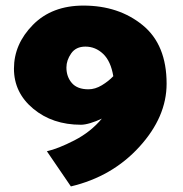

<svg xmlns="http://www.w3.org/2000/svg" viewBox="-20 -599 657 688"><path d="M234 69 148 -57Q188 -66 246.5 -96Q305 -126 345 -174Q324 -164 304 -158Q284 -152 270 -152Q168 -152 99 -209.5Q30 -267 30 -353Q30 -441 98 -510Q166 -579 279 -579Q405 -579 491 -509Q577 -439 577 -299Q577 -180 479.5 -73Q382 34 234 69ZM218 -357Q218 -324 237.5 -301.5Q257 -279 297 -279Q321 -279 345 -293.5Q369 -308 386 -326Q377 -380 349.5 -406Q322 -432 286 -432Q252 -432 235 -407.5Q218 -383 218 -357Z"/></svg>

Font: Palanquin Dark
Style: Bold
Weight: 700
Designer: Pria Ravichandran
Version: Version 1.000